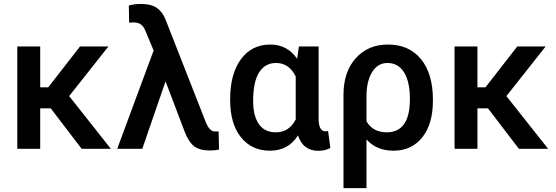

<svg xmlns="http://www.w3.org/2000/svg" viewBox="-20 -768 2871 991"><path d="M241.7 -209 401.4 0H552.2L336.9 -272L539.6 -528.3H393.1L229 -317.4H187.5V-528.3H69.3V0H187.5V-209Z M708 -747.6Q673.8 -747.6 645 -739.7L646.5 -650.9L659.7 -651.9H676.3Q711.9 -650.4 728.5 -613.8L772.9 -507.3L585 0H714.4L834.5 -348.1L933.1 -88.4Q954.1 -34.2 982.7 -12.7Q1011.2 8.8 1064.5 8.8Q1089.8 8.8 1110.4 3.9L1108.4 -89.8L1100.1 -89.4L1084.5 -89.8Q1060.5 -93.3 1043 -135.3L834.5 -667Q819.3 -706.1 790 -726.8Q760.7 -747.6 708 -747.6Z M1624.5 -528.3H1522.9L1513.7 -464.4Q1463.4 -538.1 1375 -538.1Q1279.3 -538.1 1223.6 -462.4Q1168 -386.7 1168 -256.8V-250.5Q1168 -129.4 1223.4 -59.8Q1278.8 9.8 1374 9.8Q1468.3 9.8 1518.1 -69.3Q1543.9 10.3 1623 10.3Q1660.2 10.3 1685.1 -4.4L1673.3 -92.3Q1668.5 -90.3 1660.2 -90.3Q1626 -90.3 1624.5 -150.4ZM1286.6 -246.6Q1286.6 -346.7 1317.6 -394.8Q1348.6 -442.9 1404.8 -442.9Q1472.2 -442.9 1506.3 -373.5V-151.4Q1472.2 -85 1403.8 -85Q1346.2 -85 1316.4 -127.2Q1286.6 -169.4 1286.6 -246.6Z M1982.4 -538.1Q1879.4 -538.1 1816.2 -467.5Q1752.9 -397 1752.9 -278.8V203.1H1871.6V-48.3Q1923.3 9.8 2010.7 9.8Q2105 9.8 2159.7 -59.3Q2214.4 -128.4 2214.4 -246.6V-253.9Q2214.4 -387.2 2153.1 -462.6Q2091.8 -538.1 1982.4 -538.1ZM1871.6 -142.1V-270.5Q1871.6 -348.6 1900.6 -395.8Q1929.7 -442.9 1979.5 -442.9Q2035.2 -442.9 2065.4 -394.8Q2095.7 -346.7 2095.7 -256.8Q2095.7 -169.4 2065.2 -127.2Q2034.7 -85 1977.1 -85Q1904.3 -85 1871.6 -142.1Z M2498.5 -209 2658.2 0H2809.1L2593.8 -272L2796.4 -528.3H2649.9L2485.8 -317.4H2444.3V-528.3H2326.2V0H2444.3V-209Z"/></svg>

Font: FAU Chimera Medium
Style: Regular
Weight: 500
Version: Version 1.002;hotconv 1.0.117;makeotfexe 2.5.65602